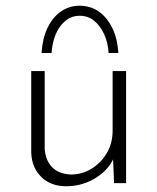

<svg xmlns="http://www.w3.org/2000/svg" viewBox="-20 -639 549 670"><path d="M212 11Q157 11 124 -21.5Q91 -54 89 -106V-391H136V-120Q138 -82 160.5 -57Q183 -32 228 -30Q266 -30 299 -50Q332 -70 352.5 -104.5Q373 -139 373 -183V-391H420V0H378L373 -123L380 -96Q370 -66 344.5 -41.5Q319 -17 284.5 -3Q250 11 212 11ZM258 -619Q296 -619 325 -598.5Q354 -578 372 -541Q390 -504 393 -454H359Q357 -490 343.5 -519.5Q330 -549 308.5 -566.5Q287 -584 258 -584Q230 -584 208.5 -566.5Q187 -549 174.5 -519.5Q162 -490 160 -454H125Q128 -504 145.5 -541Q163 -578 192 -598.5Q221 -619 258 -619Z"/></svg>

Font: Josefin Sans Thin Light
Style: Regular
Weight: 300
Version: Version 2.000